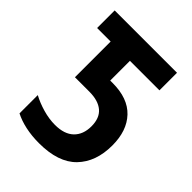

<svg xmlns="http://www.w3.org/2000/svg" viewBox="-207 -824 943 943"><g transform="rotate(45 265.0 -352.0)"><path d="M230 10Q179 10 135.5 0.5Q92 -9 59 -26V-153Q94 -134 137.5 -121.5Q181 -109 222 -109Q287 -109 320.5 -141.5Q354 -174 354 -231Q354 -288 321 -316Q288 -344 226 -344H126V-592H32V-714H465V-592H260V-455H277Q383 -455 438 -397Q493 -339 493 -237Q493 -123 428.5 -56.5Q364 10 230 10Z"/></g></svg>

Font: Noto Sans Mono Condensed
Style: Bold
Weight: 700
Width: 3
Designer: Monotype Design Team
Foundry: Monotype Imaging Inc.
Version: Version 2.014